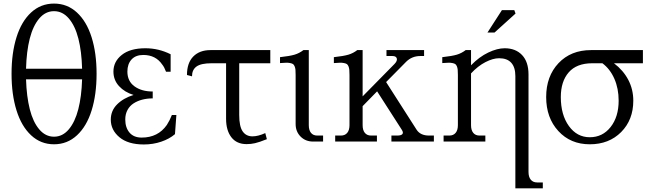

<svg xmlns="http://www.w3.org/2000/svg" viewBox="-20 -783 3610 1062"><path d="M434.1 -344.2H124Q127 -249 144.8 -178.7Q162.6 -108.4 197 -67.6Q231.4 -26.9 278.8 -26.9Q326.2 -26.9 360.6 -67.6Q395 -108.4 413.1 -179Q431.2 -249.5 434.1 -344.2ZM71.3 -172.4Q43.9 -260.3 43.9 -375Q43.9 -489.7 71.3 -577.1Q98.6 -664.6 152.1 -713.9Q205.6 -763.2 278.8 -763.2Q352.1 -763.2 405.5 -713.9Q459 -664.6 486.6 -577.1Q514.2 -489.7 514.2 -375Q514.2 -260.3 486.8 -172.4Q459.5 -84.5 405.8 -34.7Q352.1 15.1 278.8 15.1Q205.6 15.1 152.1 -34.7Q98.6 -84.5 71.3 -172.4ZM124 -402.8H434.1Q431.6 -498.5 413.6 -569.3Q395.5 -640.1 360.8 -680.7Q326.2 -721.2 278.8 -721.2Q231.4 -721.2 197 -680.7Q162.6 -640.1 144.5 -569.3Q126.5 -498.5 124 -402.8Z M592.8 -121.1Q592.8 -170.9 627.9 -205.8Q663.1 -240.7 718.8 -257.8Q669.4 -272.9 638.4 -306.6Q607.4 -340.3 607.4 -387.2Q607.4 -442.4 653.6 -479.2Q699.7 -516.1 784.7 -516.1Q857.4 -516.1 923.8 -482.9V-386.2H898.4Q888.7 -412.1 877.4 -425.8Q841.3 -479 772.5 -479Q730.5 -479 707.5 -453.9Q684.6 -428.7 684.6 -387.2Q684.6 -334 723.9 -305.4Q763.2 -276.9 824.7 -276.9V-238.8Q793.9 -238.8 767.3 -231.9Q740.7 -225.1 719.2 -211.4Q697.8 -197.8 685.3 -174.8Q672.9 -151.9 672.9 -122.1Q672.9 -77.1 696.3 -49.6Q719.7 -22 763.7 -22Q854 -22 902.8 -91.8Q918.9 -116.7 930.7 -147H955.6L947.8 -41Q917 -14.6 871.8 0.7Q826.7 16.1 775.4 16.1Q688.5 16.1 640.6 -23.9Q592.8 -64 592.8 -121.1Z M1303.2 -147Q1303.2 -83.5 1322.3 -56.2Q1341.3 -28.8 1376.5 -28.8Q1407.7 -28.8 1447.3 -46.9L1456.1 -13.2Q1413.6 3.9 1390.6 9Q1367.7 14.2 1344.2 14.2Q1289.1 14.2 1259.8 -23.7Q1230.5 -61.5 1230.5 -126V-433.1H1150.4Q1091.8 -433.1 1066.9 -415Q1042 -397 1042 -360.8L1014.2 -368.2Q1014.2 -435.1 1049.1 -470.5Q1084 -505.9 1144 -505.9H1475.1V-433.1H1303.2Z M1688 -90.8Q1688 -63 1700.2 -48.1Q1712.4 -33.2 1734.9 -33.2H1767.1V0H1711.9Q1669.9 0 1642.6 -27.6Q1615.2 -55.2 1615.2 -97.2V-368.2Q1615.2 -386.2 1614.3 -397Q1613.3 -407.7 1609.6 -416.3Q1606 -424.8 1600.8 -428.5Q1595.7 -432.1 1584.7 -434.3Q1573.7 -436.5 1561.8 -436Q1549.8 -435.5 1528.8 -434.1V-466.8Q1583 -472.7 1609.6 -480.7Q1636.2 -488.8 1658.2 -505.9H1688Z M1985.8 -90.8Q1985.8 -63 1998 -48.1Q2010.3 -33.2 2032.7 -33.2H2064.9V0H1834V-33.2H1865.7Q1888.2 -33.2 1900.6 -48.1Q1913.1 -63 1913.1 -90.8V-368.2Q1913.1 -386.2 1912.1 -397Q1911.1 -407.7 1907.5 -416.3Q1903.8 -424.8 1898.7 -428.5Q1893.6 -432.1 1882.6 -434.3Q1871.6 -436.5 1859.6 -436Q1847.7 -435.5 1826.7 -434.1V-466.8Q1880.9 -472.7 1907.5 -480.7Q1934.1 -488.8 1956.1 -505.9H1985.8V-250L2162.1 -429.2Q2178.7 -446.3 2174.8 -459.7Q2170.9 -473.1 2150.9 -473.1H2117.7V-505.9H2325.7V-473.1H2304.7Q2258.3 -473.1 2226.1 -440.9L2115.7 -329.1L2284.7 -64.9Q2305.7 -33.2 2353 -33.2H2379.9V0H2145V-33.2H2176.8Q2199.2 -33.2 2205.8 -41.5Q2212.4 -49.8 2202.6 -64.9L2065.9 -277.8L1985.8 -195.8Z M2585.4 -90.8Q2585.4 -63 2597.7 -48.1Q2609.9 -33.2 2632.3 -33.2H2664.6V0H2433.6V-33.2H2465.3Q2487.8 -33.2 2500.2 -48.1Q2512.7 -63 2512.7 -90.8V-368.2Q2512.7 -386.2 2511.7 -397Q2510.7 -407.7 2507.1 -416.3Q2503.4 -424.8 2498.3 -428.5Q2493.2 -432.1 2482.2 -434.3Q2471.2 -436.5 2459.2 -436Q2447.3 -435.5 2426.3 -434.1V-466.8Q2480.5 -472.7 2507.1 -480.7Q2533.7 -488.8 2555.7 -505.9H2585.4V-421.9Q2630.9 -468.8 2680.7 -492.4Q2730.5 -516.1 2771.5 -516.1Q2832 -516.1 2867.7 -478.5Q2903.3 -440.9 2903.3 -371.1V168Q2903.3 195.8 2915.8 210.9Q2928.2 226.1 2950.7 226.1H2982.4V258.8H2830.6V-361.8Q2830.6 -410.6 2807.9 -435.8Q2785.2 -460.9 2740.7 -460.9Q2707 -460.9 2665.3 -439.5Q2623.5 -418 2585.4 -377ZM2676.3 -603 2756.3 -727.1H2824.7L2831.5 -708L2715.3 -603Z M3401.9 -226.1Q3401.9 -293.5 3378.2 -347.4Q3354.5 -401.4 3312 -433.1H3255.9Q3169.4 -433.1 3125.7 -382.8Q3082 -332.5 3082 -246.1Q3082 -147.9 3126.7 -85.9Q3171.4 -23.9 3242.2 -23.9Q3313 -23.9 3357.4 -80.3Q3401.9 -136.7 3401.9 -226.1ZM3001 -246.1Q3001 -361.3 3069.3 -433.6Q3137.7 -505.9 3249 -505.9H3536.1V-433.1H3376Q3427.2 -394.5 3455.1 -341.6Q3482.9 -288.6 3482.9 -226.1Q3482.9 -120.1 3415.8 -52.5Q3348.6 15.1 3242.2 15.1Q3135.7 15.1 3068.4 -58.1Q3001 -131.3 3001 -246.1Z"/></svg>

Font: LT Superior Serif
Style: Regular
Weight: 400
Designer: Daniel Lyons
Foundry: LyonsType
Version: Version 2.120;FEAKit 1.0